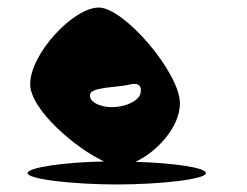

<svg xmlns="http://www.w3.org/2000/svg" viewBox="-20 -733 654 509"><path d="M53 -274C53 -258 173 -244 290 -244C407 -244 526 -258 526 -274C526 -289 438 -301 339 -304C394 -329 457 -395 457 -459C457 -540 309 -713 242 -713C174 -713 60 -590 60 -510C60 -442 183 -338 256 -305C151 -303 53 -289 53 -274ZM219 -484C224 -502 294 -502 320 -508C347 -516 358 -505 352 -484C347 -466 314 -449 277 -449C240 -449 214 -466 219 -484Z"/></svg>

Font: Ampere
Style: Cnd
Weight: 400
Version: Version 1